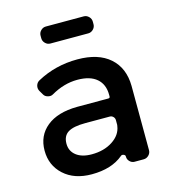

<svg xmlns="http://www.w3.org/2000/svg" viewBox="-109 -812 804 905"><g transform="rotate(-15 293.0 -359.5)"><path d="M418 -676Q418 -662 407.5 -651.5Q397 -641 383 -641H198Q184 -641 173.5 -651.5Q163 -662 163 -676V-689Q163 -703 173.5 -713.5Q184 -724 198 -724H383Q397 -724 407.5 -713.5Q418 -703 418 -689ZM437 0Q424 0 414 -10Q404 -20 404 -33V-35Q404 -42 395.5 -45Q387 -48 382 -43Q325 5 228 5Q143 5 92 -41.5Q41 -88 41 -160Q41 -233 94 -276Q147 -319 242 -320H395Q403 -320 403 -328V-336Q403 -387 370.5 -415Q338 -443 276 -443Q211 -443 147 -406Q137 -400 123 -403.5Q109 -407 103 -417L90 -439Q83 -452 87 -466Q91 -480 104 -487Q194 -536 301 -536Q403 -536 459 -486.5Q515 -437 516 -349L517 -35Q517 -21 506.5 -10.5Q496 0 482 0ZM252 -86Q312 -86 354 -113.5Q396 -141 402 -183L403 -189V-212Q403 -222 396 -229Q389 -236 379 -236H259Q202 -236 175.5 -219.5Q149 -203 149 -165Q149 -129 176.5 -107.5Q204 -86 252 -86Z"/></g></svg>

Font: Trueno
Style: Round
Weight: 400
Designer: Julieta Ulanovsky, Jasper
Foundry: Julieta Ulanovsky, Cannot Into Space Fonts
Version: Version 3.001